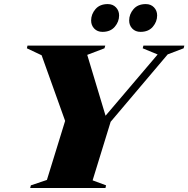

<svg xmlns="http://www.w3.org/2000/svg" viewBox="-20 -944 946 964"><path d="M771.5 -670.5 696.5 -701.5 700 -715H905.5L902 -701.5L822 -671L535.5 -332.5L445 -38.5L512.5 -13.5L509.5 0H131.5L135 -13.5L215.5 -40.5L307 -337L189 -666.5L115 -701.5L118 -715H508.5L504.5 -701.5L418 -668.5L510 -363ZM494.5 -784Q469 -784 453.2 -800.5Q437.5 -817 437.5 -841Q437.5 -872.5 459.2 -898Q481 -923.5 521 -923.5Q546.5 -923.5 562.2 -907Q578 -890.5 578 -866.5Q578 -835 556.2 -809.5Q534.5 -784 494.5 -784ZM685.5 -784Q660 -784 644.2 -800.5Q628.5 -817 628.5 -841Q628.5 -872.5 650.2 -898Q672 -923.5 712 -923.5Q737.5 -923.5 753.2 -907Q769 -890.5 769 -866.5Q769 -835 747.2 -809.5Q725.5 -784 685.5 -784Z"/></svg>

Font: Newsreader Display ExtraBold
Style: Italic
Weight: 800
Italic angle: -17°
Designer: Hugues Gentile
Foundry: Production Type
Version: Version 1.001